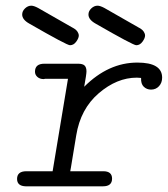

<svg xmlns="http://www.w3.org/2000/svg" viewBox="-20 -655 590 675"><path d="M291 -604Q291 -616 301 -625.5Q311 -635 323 -635Q332 -635 347 -627Q362 -619 466 -559Q467 -559 470.5 -556.5Q474 -554 476 -553Q478 -552 481 -549Q484 -546 485.5 -543.5Q487 -541 488.5 -537.5Q490 -534 490 -530Q490 -521 481 -508.5Q472 -496 459 -496Q448 -496 316 -572Q291 -586 291 -604ZM58 -604Q58 -616 68 -625.5Q78 -635 90 -635Q99 -635 114 -627Q129 -619 233 -559Q234 -559 237.5 -556.5Q241 -554 243 -553Q245 -552 248 -549Q251 -546 252.5 -543.5Q254 -541 255.5 -537.5Q257 -534 257 -530Q257 -521 248 -508.5Q239 -496 226 -496Q215 -496 83 -572Q58 -586 58 -604ZM40 -26Q40 -53 73 -53H165L219 -378H138Q136 -377 133 -377Q120 -377 111.5 -384.5Q103 -392 103 -403Q103 -431 136 -431H254Q271 -431 277.5 -424.5Q284 -418 284 -404Q284 -394 276 -350Q361 -435 463 -435Q550 -435 550 -382Q550 -364 539 -352Q528 -340 511 -340Q496 -340 485.5 -350Q475 -360 476 -381Q474 -381 469 -381.5Q464 -382 461 -382Q391 -382 327 -327Q263 -272 248 -179Q241 -135 236 -106.5Q231 -78 229.5 -67Q228 -56 227 -53H343Q374 -53 374 -27Q374 0 342 0H70Q40 -1 40 -26Z"/></svg>

Font: CMU Typewriter Text
Style: LightOblique
Weight: 200
Italic angle: -9.46001°
Version: Version 0.7.0